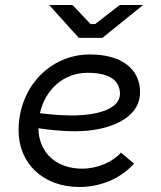

<svg xmlns="http://www.w3.org/2000/svg" viewBox="-20 -740 640 765"><path d="M296 5C379 5 459 -27 514 -88L462 -132C429 -95 370 -68 307 -68C200 -68 134 -136 133 -229C180 -222 230 -217 279 -217C415 -217 538 -268 538 -372C538 -467 463 -523 338 -523C180 -523 54 -393 54 -220C54 -92 149 5 296 5ZM294 -589H388L550 -720H457L359 -644H341L269 -720H176ZM139 -289C160 -383 233 -450 329 -450C420 -450 458 -417 458 -366C458 -310 379 -280 265 -280C224 -280 180 -284 139 -289Z"/></svg>

Font: Fixel Display
Style: Italic
Weight: 400
Italic angle: -10°
Designer: AlfaBravo + MacPaw
Foundry: Kyrylo Tkachov, Marchela Mozhyna, Serhii Makarenko, Maria Weinstein, Zakhar Kryvoshyya
Version: Version 1.210;Glyphs 3.2 (3217)